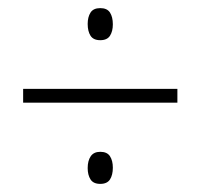

<svg xmlns="http://www.w3.org/2000/svg" viewBox="-20 -589 495 473"><path d="M227 -490Q210 -490 203 -501Q196 -512 196 -530Q196 -547 203 -558Q210 -569 227 -569Q244 -569 251 -558Q258 -547 258 -529Q258 -512 251 -501Q244 -490 227 -490ZM37 -336V-370H417V-336ZM227 -136Q210 -136 203 -147Q196 -158 196 -175Q196 -193 203.5 -204Q211 -215 227 -215Q244 -215 251 -204Q258 -193 258 -176Q258 -158 251 -147Q244 -136 227 -136Z"/></svg>

Font: Noto Sans Arabic Cond ExtLt
Style: Regular
Weight: 200
Width: 3
Designer: Monotype Design Team, Nadine Chahine, Nizar Qandah and Khaled Hosny
Foundry: Monotype Imaging Inc.
Version: Version 2.012; ttfautohint (v1.8.4.7-5d5b)